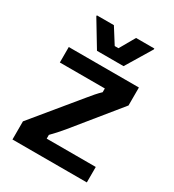

<svg xmlns="http://www.w3.org/2000/svg" viewBox="-169 -790 805 887"><g transform="rotate(30 233.5 -346.0)"><path d="M35 0V-96.7L231.7 -335.8Q245 -352.5 259.6 -369.2Q274.2 -385.8 286.7 -397.5V-417.5H46.7V-500H420.8V-404.2L225.8 -164.2Q196.7 -129.2 170 -102.5V-82.5H431.7V0ZM168.3 -550 85.8 -686.7V-691.7H176.7L228.3 -610H248.3L295 -691.7H392.5V-686.7L310 -550Z"/></g></svg>

Font: Familjen Grotesk GF Medium
Style: Regular
Weight: 500
Designer: Anders Wikstroem, Jonas Baeckman, Matilda Gysing, Kristian Moeller
Foundry: Familjen STHLM AB
Version: Version 2.000; Beta; Release 4; Build 6